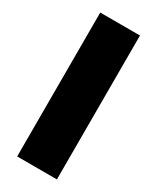

<svg xmlns="http://www.w3.org/2000/svg" viewBox="-184 -762 669 817"><g transform="rotate(30 150.5 -353.5)"><path d="M52.7 -707H248V0H52.7Z"/></g></svg>

Font: Wanted Sans ExtraBlack
Style: Regular
Weight: 900
Designer: Original Design by Kil Hyung-jin and Kang Hanbin, Wanted Lab, Inc; Hangeul from Source Han Sans by Jang Soo-young and Ka
Foundry: Wanted Lab, Inc.
Version: Version 1.001